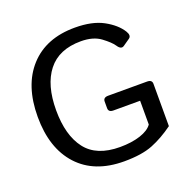

<svg xmlns="http://www.w3.org/2000/svg" viewBox="-129 -841 975 982"><g transform="rotate(-20 359.0 -350.5)"><path d="M44.9 -350.1Q44.9 -521 133.3 -617.9Q221.7 -714.8 378.9 -714.8Q473.1 -714.8 532.7 -682.4Q592.3 -649.9 620.1 -606Q637.2 -578.6 619.6 -566.4L583 -541Q564.9 -528.3 546.9 -556.2Q532.2 -578.1 491.7 -608.4Q451.2 -638.7 383.8 -638.7Q264.2 -638.7 204.6 -562.7Q145 -486.8 145 -350.1Q145 -213.4 203.1 -137.5Q261.2 -61.5 388.7 -61.5Q452.1 -61.5 499.3 -76.9Q546.4 -92.3 565.4 -119.6V-249H420.4Q393.6 -249 393.6 -271V-307.1Q393.6 -329.1 420.4 -329.1H632.3Q659.2 -329.1 659.2 -307.1V-76.7Q599.6 -33.2 540 -9.3Q480.5 14.6 383.8 14.6Q222.7 14.6 133.8 -82.3Q44.9 -179.2 44.9 -350.1Z"/></g></svg>

Font: Istok
Style: Regular
Weight: 500
Designer: Andrey V. Panov
Foundry: Andrey V. Panov
Version: Version 1.0.3